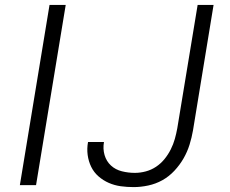

<svg xmlns="http://www.w3.org/2000/svg" viewBox="-20 -755 940 783"><path d="M61 0 182 -735H248L127 0ZM525 8Q498 8 472.5 4.5Q447 1 424 -9Q401 -19 382 -35.5Q363 -52 352 -74.5Q341 -97 337.5 -123Q334 -149 339 -176H404Q399 -148 406.5 -122.5Q414 -97 432.5 -80Q451 -63 477 -56.5Q503 -50 530 -50Q552 -50 574.5 -56Q597 -62 616.5 -75Q636 -88 651 -106.5Q666 -125 676.5 -146Q687 -167 693 -188.5Q699 -210 703 -232L786 -735H851L767 -223Q762 -194 753 -165Q744 -136 728.5 -109Q713 -82 691 -58.5Q669 -35 642 -20Q615 -5 584.5 1.5Q554 8 525 8Z"/></svg>

Font: Iosevka Aile Light Oblique
Style: Regular
Weight: 300
Italic angle: -9°
Designer: Belleve Invis
Foundry: Belleve Invis
Version: Version 31.1.0; ttfautohint (v1.8.4)